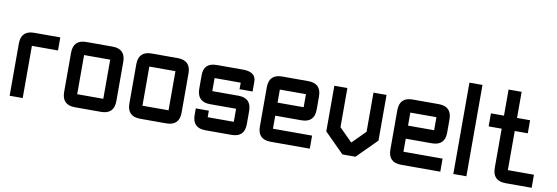

<svg xmlns="http://www.w3.org/2000/svg" viewBox="-52 -1050 4108 1415"><g transform="rotate(10 2002.0 -342.0)"><path d="M146.5 -488.3H341.8V-390.6H146.5V0H48.8V-390.6Q48.8 -488.3 146.5 -488.3Z M732.4 0H537.1Q439.5 0 439.5 -97.7V-390.6Q439.5 -488.3 537.1 -488.3H732.4Q830.1 -488.3 830.1 -390.6V-97.7Q830.1 0 732.4 0ZM732.4 -97.7V-390.6H537.1V-97.7Z M1220.7 0H1025.4Q927.7 0 927.7 -97.7V-390.6Q927.7 -488.3 1025.4 -488.3H1220.7Q1318.4 -488.3 1318.4 -390.6V-97.7Q1318.4 0 1220.7 0ZM1220.7 -97.7V-390.6H1025.4V-97.7Z M1416 -146.5H1513.7V-97.7H1709V-195.3H1513.7Q1416 -195.3 1416 -295.4V-395.5Q1416 -488.3 1513.7 -488.3H1709Q1806.6 -488.3 1806.6 -415V-341.8H1709V-390.6H1513.7V-293H1709Q1806.6 -293 1806.6 -195.3V-97.7Q1806.6 0 1709 0H1513.7Q1416 0 1416 -97.7Z M2002 -488.3H2197.3Q2294.9 -488.3 2294.9 -390.6V-293Q2294.9 -195.3 2197.3 -195.3H2002V-97.7H2294.9V0H2002Q1904.3 0 1904.3 -97.7V-390.6Q1904.3 -488.3 2002 -488.3ZM2197.3 -390.6H2002V-293H2197.3Z M2685.5 -488.3H2783.2V-146.5L2636.7 0H2539.1L2392.6 -146.5V-488.3H2490.2V-195.3L2587.9 -97.7L2685.5 -195.3Z M2978.5 -488.3H3173.8Q3271.5 -488.3 3271.5 -390.6V-293Q3271.5 -195.3 3173.8 -195.3H2978.5V-97.7H3271.5V0H2978.5Q2880.9 0 2880.9 -97.7V-390.6Q2880.9 -488.3 2978.5 -488.3ZM3173.8 -390.6H2978.5V-293H3173.8Z M3369.1 -683.6H3466.8V0H3369.1Z M3759.8 0Q3662.1 0 3662.1 -97.7V-390.6H3564.5V-488.3H3662.1V-683.6H3759.8V-488.3H3857.4V-390.6H3759.8V-97.7H3955.1V0Z"/></g></svg>

Font: BabelStone Runic Staveless
Style: Regular
Weight: 400
Designer: Andrew West
Foundry: BabelStone
Version: Version 3.002 March 14, 2022